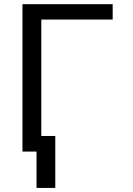

<svg xmlns="http://www.w3.org/2000/svg" viewBox="-20 -731 640 926"><path d="M523.4 -636.7V-710.9H88.4V0H179.2V-636.7ZM246.6 175.3V-75.2H156.2V175.3Z"/></svg>

Font: RobotoMono Nerd Font
Style: Regular
Weight: 400
Monospace: yes
Designer: Google
Version: Version 3.000;Nerd Fonts 3.2.1